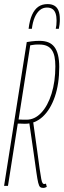

<svg xmlns="http://www.w3.org/2000/svg" viewBox="-21 -910 313 940"><path d="M-1 0 110 -704Q122 -706 133 -707.5Q144 -709 154 -709.5Q164 -710 173 -710Q197 -710 215 -703Q233 -696 245 -680.5Q257 -665 263 -640.5Q269 -616 269 -582Q269 -499 247.5 -436.5Q226 -374 188.5 -339Q151 -304 101 -304Q93 -304 86.5 -304.5Q80 -305 75 -305Q70 -305 66 -305L18 0ZM191 10Q181 10 175.5 5.5Q170 1 166 -15.5Q162 -32 157 -67Q152 -102 143.5 -163Q135 -224 121 -318L140 -323Q153 -234 160.5 -176Q168 -118 173 -84Q178 -50 181 -34Q184 -18 187.5 -13.5Q191 -9 195 -9Q197 -9 198.5 -9.5Q200 -10 204 -11L208 5Q206 6 201 8Q196 10 191 10ZM109 -324Q149 -324 181 -358Q213 -392 231.5 -451.5Q250 -511 250 -585Q250 -612 246 -632Q242 -652 232.5 -665.5Q223 -679 208 -685.5Q193 -692 171 -692Q166 -692 161 -692Q156 -692 150.5 -691.5Q145 -691 139 -690Q133 -689 127 -688L70 -325Q76 -325 82 -324.5Q88 -324 95 -324Q102 -324 109 -324ZM212 -890Q232 -890 245.5 -882Q259 -874 265.5 -857.5Q272 -841 272 -816Q272 -803 270.5 -790Q269 -777 267 -769H252Q254 -778 255 -787.5Q256 -797 256 -809Q256 -830 251 -844.5Q246 -859 235.5 -866Q225 -873 209 -873Q189 -873 174 -860.5Q159 -848 149 -825Q139 -802 135 -769H119Q124 -811 136 -837.5Q148 -864 166.5 -877Q185 -890 212 -890Z"/></svg>

Font: Georama ExtraCondensed Thin
Style: Italic
Weight: 100
Width: 2
Italic angle: -9°
Designer: Jean-Baptiste Levee
Foundry: Production Type
Version: Version 1.001